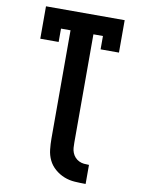

<svg xmlns="http://www.w3.org/2000/svg" viewBox="-102 -803 803 1091"><g transform="rotate(10 300.0 -257.5)"><path d="M470 220Q439 220 407 218Q375 216 346 204.5Q317 193 292.5 172Q268 151 254.5 123Q241 95 237.5 63Q234 31 234 0V-625H179V-548H73V-735H527V-548H421V-625H366V0Q366 15 367 29.5Q368 44 373.5 58Q379 72 389 83Q399 94 412.5 100.5Q426 107 440.5 108.5Q455 110 470 110Z"/></g></svg>

Font: Iosevka Slab XBdEx
Style: Regular
Weight: 800
Width: 7
Monospace: yes
Designer: Belleve Invis
Foundry: Belleve Invis
Version: Version 11.1.0; ttfautohint (v1.8.3)